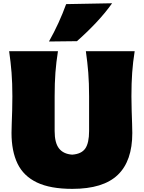

<svg xmlns="http://www.w3.org/2000/svg" viewBox="-20 -1152 890 1189"><path d="M427.7 17.6Q291.5 17.6 208.7 -22Q126 -61.5 88.6 -138.7Q51.3 -215.8 51.3 -329.1Q51.3 -350.6 52.7 -387.2Q54.2 -423.8 55.4 -468Q56.6 -512.2 56.6 -555.2Q56.6 -638.2 51.5 -702.6Q46.4 -767.1 36.6 -835H338.9Q328.1 -767.1 323.2 -702.6Q318.4 -638.2 318.4 -555.2V-340.3Q318.4 -267.1 345.5 -232.7Q372.6 -198.2 426.8 -194.3Q484.4 -198.2 508.1 -232.4Q531.7 -266.6 531.7 -340.3V-555.2Q531.7 -638.2 526.6 -702.6Q521.5 -767.1 511.7 -835H814Q803.2 -767.1 798.6 -702.6Q793.9 -638.2 793.9 -555.2Q793.9 -512.2 795.4 -467Q796.9 -421.9 798.1 -384.8Q799.3 -347.7 799.3 -328.1Q799.3 -154.8 709 -68.6Q618.7 17.6 427.7 17.6ZM283.2 -895Q315.9 -953.1 342.3 -1011Q368.7 -1068.8 389.6 -1126.5L674.3 -1131.8Q630.9 -1070.8 575 -1011.5Q519 -952.1 456.5 -897Z"/></svg>

Font: Pinar-DS1-FD Black
Style: Regular
Weight: 900
Designer: Amin Abedi
Version: Version 2.000